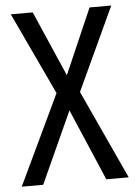

<svg xmlns="http://www.w3.org/2000/svg" viewBox="-52 -754 560 794"><g transform="rotate(-5 228.0 -357.0)"><path d="M450 0H357L230 -297L95 0H6L183 -373L23 -714H114L232 -443L350 -714H440L280 -369Z"/></g></svg>

Font: Noto Sans Condensed
Style: Regular
Weight: 400
Width: 3
Version: Version 2.013